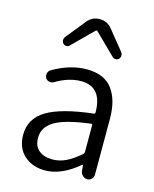

<svg xmlns="http://www.w3.org/2000/svg" viewBox="-123 -907 806 1002"><g transform="rotate(15 279.5 -405.5)"><path d="M216.8 12.7Q148.4 12.7 104 -27.3Q59.6 -67.4 59.6 -138.7Q59.6 -225.6 137.7 -272.9Q215.8 -320.3 387.7 -339.8Q395.5 -340.8 394.5 -348.6Q393.6 -486.3 280.3 -486.3Q213.9 -486.3 143.6 -444.3Q131.8 -437.5 119.1 -440.4Q106.4 -443.4 99.6 -454.1Q92.8 -466.8 96.2 -480Q99.6 -493.2 111.3 -500Q204.1 -553.7 293 -553.7Q387.7 -553.7 431.6 -495.6Q475.6 -437.5 475.6 -335V-33.2Q475.6 -19.5 465.8 -9.8Q456.1 0 442.4 0Q428.7 0 418 -9.8Q407.2 -19.5 405.3 -33.2L402.3 -64.5Q402.3 -66.4 400.9 -66.4Q399.4 -66.4 397.5 -65.4Q304.7 12.7 216.8 12.7ZM239.3 -52.7Q277.3 -52.7 313 -69.8Q348.6 -86.9 389.6 -123Q394.5 -127.9 394.5 -135.7V-278.3Q394.5 -286.1 387.7 -285.2Q252.9 -268.6 195.8 -234.9Q138.7 -201.2 138.7 -143.6Q138.7 -97.7 166.5 -75.2Q194.3 -52.7 239.3 -52.7ZM140.6 -650.4Q132.8 -658.2 132.8 -669.9Q132.8 -678.7 137.7 -685.5L224.6 -793Q250 -824.2 290.5 -824.2Q331.1 -824.2 356.4 -793L443.4 -685.5Q448.2 -678.7 448.2 -669.9Q448.2 -658.2 440.4 -650.4Q433.6 -643.6 423.8 -643.6Q413.1 -643.6 406.2 -650.4L293 -761.7Q292 -762.7 290 -762.7Q288.1 -762.7 286.1 -761.7L174.8 -651.4Q168 -643.6 157.7 -643.6Q147.5 -643.6 140.6 -650.4Z"/></g></svg>

Font: Gen Jyuu Gothic P Normal
Style: Regular
Weight: 300
Designer: [Source Han Sans]
Ryoko NISHIZUKA  (kana & ideographs); Paul D. Hunt (Latin, Greek & Cyrillic); Wenlong ZHANG  (bopomofo
Version: Version 1.002.20150607